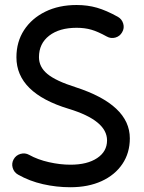

<svg xmlns="http://www.w3.org/2000/svg" viewBox="-20 -724 588 782"><path d="M477.5 -592.8Q468.3 -576.2 450 -571Q431.6 -565.9 415 -575.2Q378.9 -595.2 352.1 -603Q325.2 -610.8 292 -610.8Q221.7 -610.8 180.2 -578.6Q138.7 -546.4 138.7 -491.2Q138.7 -451.2 172.9 -422.9Q207 -394.5 287.1 -369.1Q508.8 -297.4 508.8 -160.6Q508.8 -101.1 478.5 -56.2Q448.2 -11.2 393.8 13.7Q339.4 38.6 266.6 38.6Q210 38.6 155 26.1Q100.1 13.7 53.7 -12.7Q37.1 -22 31.7 -40.3Q26.4 -58.6 35.6 -75.2Q44.9 -91.8 63.5 -97.2Q82 -102.5 98.6 -93.3Q133.8 -73.7 179.2 -63.5Q224.6 -53.2 267.1 -53.2Q335.4 -53.2 375.7 -80.1Q416 -106.9 416 -152.3Q416 -233.4 259.8 -280.8Q46.9 -345.2 46.9 -490.7Q46.9 -553.7 78.1 -601.6Q109.4 -649.4 164.6 -676.5Q219.7 -703.6 292 -703.6Q336.4 -703.6 374.8 -692.6Q413.1 -681.6 460.4 -655.3Q476.6 -646 481.9 -627.7Q487.3 -609.4 477.5 -592.8Z"/></svg>

Font: Mikhak-DS1-FD Medium
Style: Regular
Weight: 500
Designer: Amin Abedi
Version: Version 3.2